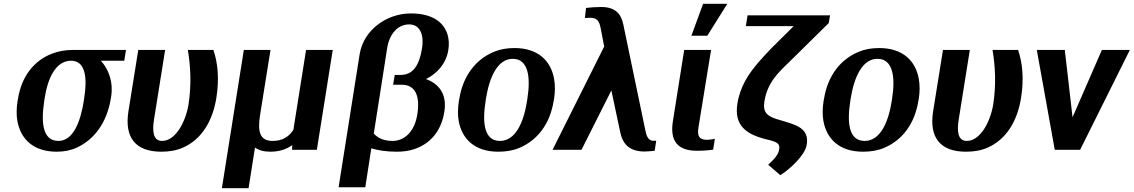

<svg xmlns="http://www.w3.org/2000/svg" viewBox="-20 -792 5993 1015"><path d="M73 -259C67 -220 66 -185 72 -152C89 -58 155 10 280 10C319 10 355 3 387 -12C475 -53 545 -140 566 -272L568 -284C571 -303 571 -321 570 -338C565 -394 543 -438 513 -471H637L646 -528H365C325 -528 287 -521 254 -508C161 -472 94 -390 75 -269ZM214 -259 216 -273C233 -382 276 -471 356 -471C433 -471 442 -378 425 -273L423 -259C406 -151 368 -47 289 -47C205 -47 196 -144 214 -259Z M659 -204C637 -65 696 10 833 10C876 10 915 3 948 -12C1043 -54 1104 -148 1124 -276C1140 -378 1131 -461 1108 -528H973C987 -443 993 -350 977 -242C969 -191 950 -143 928 -109C907 -78 877 -47 837 -47C788 -47 785 -100 794 -159L853 -528H711Z M1153 203H1294L1328 -12C1349 3 1376 10 1409 10C1458 10 1496 -4 1525 -25L1524 0H1655L1739 -528H1598L1531 -106C1507 -68 1472 -47 1421 -47C1350 -47 1342 -101 1355 -185L1410 -528H1269Z M1770 198H1911L1943 -8C1977 3 2024 10 2078 10C2111 10 2142 6 2171 -4C2253 -32 2312 -96 2329 -201C2344 -294 2301 -349 2232 -374C2288 -402 2338 -453 2350 -527C2355 -558 2353 -585 2346 -609C2324 -681 2257 -721 2152 -721C2082 -721 2020 -695 1976 -661C1931 -626 1892 -574 1881 -504ZM1956 -86 2027 -539C2039 -613 2083 -663 2143 -663C2197 -663 2223 -614 2211 -537C2197 -447 2163 -396 2099 -396H2067L2058 -344H2105C2175 -344 2202 -285 2186 -187C2172 -97 2119 -47 2055 -47C2011 -47 1978 -61 1956 -86Z M2406 -259C2400 -220 2399 -185 2405 -152C2422 -58 2489 10 2614 10C2654 10 2692 4 2725 -10C2819 -49 2887 -134 2907 -259L2909 -269C2915 -308 2915 -343 2909 -376C2892 -470 2825 -538 2700 -538C2660 -538 2624 -532 2591 -518C2497 -479 2428 -394 2408 -269ZM2547 -257 2549 -271C2567 -382 2609 -481 2691 -481C2773 -481 2786 -384 2768 -271L2766 -257C2748 -144 2705 -47 2623 -47C2539 -47 2529 -143 2547 -257Z M2901 0H3054L3212 -314L3258 -97C3270 -35 3303 9 3388 9C3410 8 3428 7 3441 5L3449 -48H3442H3433C3403 -48 3396 -82 3391 -106L3275 -663C3263 -721 3231 -755 3158 -755C3130 -755 3101 -753 3078 -750L3072 -697C3082 -697 3090 -698 3101 -698C3137 -698 3148 -679 3155 -645L3174 -546Z M3537 -150C3521 -47 3562 5 3664 5C3698 5 3724 3 3750 -1L3759 -58L3741 -55C3734 -54 3726 -53 3717 -53C3678 -53 3665 -71 3672 -116L3739 -528H3597ZM3635 -603H3719L3825 -772H3697Z M3923 -654H4176L4057 -536C4032 -510 4009 -485 3989 -462C3939 -403 3893 -338 3878 -243C3860 -127 3928 -84 4017 -59L4053 -50C4082 -42 4106 -33 4099 -3C4098 7 4094 19 4084 33C4074 47 4059 63 4041 79L4105 134C4136 115 4168 87 4193 60C4214 37 4240 5 4245 -29C4258 -114 4187 -132 4121 -152L4084 -163C4039 -178 4011 -196 4021 -256C4037 -356 4095 -409 4153 -465L4361 -670L4368 -711H3932Z M4334 -259C4328 -220 4327 -185 4333 -152C4350 -58 4417 10 4542 10C4582 10 4620 4 4653 -10C4747 -49 4815 -134 4835 -259L4837 -269C4843 -308 4843 -343 4837 -376C4820 -470 4753 -538 4628 -538C4588 -538 4552 -532 4519 -518C4425 -479 4356 -394 4336 -269ZM4475 -257 4477 -271C4495 -382 4537 -481 4619 -481C4701 -481 4714 -384 4696 -271L4694 -257C4676 -144 4633 -47 4551 -47C4467 -47 4457 -143 4475 -257Z M4913 -204C4891 -65 4950 10 5087 10C5130 10 5169 3 5202 -12C5297 -54 5358 -148 5378 -276C5394 -378 5385 -461 5362 -528H5227C5241 -443 5247 -350 5231 -242C5223 -191 5204 -143 5182 -109C5161 -78 5131 -47 5091 -47C5042 -47 5039 -100 5048 -159L5107 -528H4965Z M5461 -528 5556 0H5690L5953 -528H5805L5650 -172L5609 -528Z"/></svg>

Font: Aerodynamic
Style: Obl
Weight: 500
Designer: Google
Version: Version 2.000980; 2014